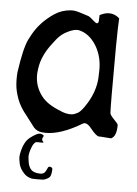

<svg xmlns="http://www.w3.org/2000/svg" viewBox="-50 -530 534 747"><g transform="rotate(5 217.0 -157.0)"><path d="M133.8 29.3Q137.7 33.2 130.9 33.2Q107.4 32.2 104.5 34.2Q95.7 41 90.8 54.7Q82 77.1 82 91.8Q82 95.7 84 109.4Q86.9 132.8 99.6 144.5Q108.4 151.4 123 153.3Q138.7 155.3 145.5 151.4Q153.3 147.5 160.2 129.9Q163.1 122.1 171.4 124.5Q179.7 127 178.7 134.8Q177.7 154.3 172.9 162.1Q166 170.9 149.4 175.8Q146.5 176.8 125 176.8Q103.5 176.8 100.6 175.8Q85 171.9 74.2 162.1Q55.7 143.6 50.8 124Q46.9 104.5 46.9 97.7Q46.9 85.9 51.8 68.4Q60.5 35.2 80.1 19.5Q106.4 -1 119.1 -1Q125 -1 132.8 3.9Q135.7 5.9 130.9 13.7Q126 21.5 133.8 29.3ZM234.4 -415Q275.4 -406.2 302.7 -362.3Q330.1 -317.4 327.1 -257.8L326.2 -233.4Q322.3 -183.6 293 -135.7Q272.5 -102.5 258.8 -94.7L246.1 -88.9Q226.6 -82 197.3 -92.8L193.4 -94.7Q139.6 -115.2 117.2 -143.6Q112.3 -149.4 107.4 -157.2Q85 -193.4 87.9 -236.3Q88.9 -244.1 89.8 -252.9Q96.7 -303.7 135.7 -353.5Q140.6 -360.4 148.4 -370.1Q166 -392.6 190.4 -404.3Q217.8 -418 234.4 -415ZM309.6 -480.5Q309.6 -480.5 308.6 -456.1Q305.7 -440.4 290 -455.1Q272.5 -470.7 267.6 -472.7Q219.7 -488.3 219.7 -487.3Q209 -490.2 197.3 -489.3Q162.1 -487.3 132.8 -467.8Q80.1 -432.6 51.8 -380.9L41 -360.4Q24.4 -326.2 10.7 -231.4Q9.8 -224.6 9.8 -215.8Q8.8 -181.6 14.6 -157.2Q17.6 -144.5 23.4 -127.9Q34.2 -97.7 62.5 -63.5L93.8 -22.5Q106.4 -8.8 125 -6.8Q181.6 0 259.8 -42Q272.5 -48.8 280.3 -53.7Q294.9 -63.5 314.5 -39.1Q337.9 -9.8 348.6 -9.8Q351.6 -9.8 355.5 -9.8L395.5 -6.8L397.5 -7.8Q417 -17.6 417 -60.5Q417 -65.4 396.5 -85.9Q384.8 -98.6 384.8 -105.5Q382.8 -125 383.8 -364.3Q384.8 -455.1 386.7 -474.6Q353.5 -503.9 309.6 -480.5Z"/></g></svg>

Font: LPEducational
Style: Medium
Weight: 500
Designer: Based on Essays1743, by John Stracke, which says:

Based on the typeface in a 1743 English translation of the essays of 
Version: Version 001.204